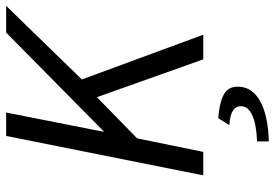

<svg xmlns="http://www.w3.org/2000/svg" viewBox="-158 -538 914 639"><g transform="rotate(-90 299.5 -219.0)"><path d="M166 -656 35 0H113L158 -220L295 -354L421 0H503L354 -404L599 -656H510L182 -332H180L244 -656ZM148 179V218C254 216 330 182 330 116C330 80 311 57 225 50L202 87C246 89 265 103 265 126C265 155 228 176 148 179Z"/></g></svg>

Font: Cambridge Sans Italic
Style: Regular
Weight: 400
Italic angle: -11°
Version: Version 2.000;PS 002.000;hotconv 1.0.88;makeotf.lib2.5.64775